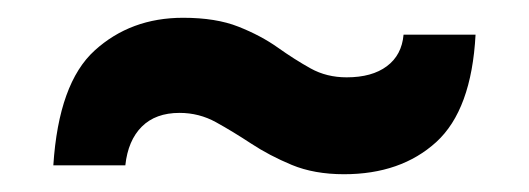

<svg xmlns="http://www.w3.org/2000/svg" viewBox="-20 -472 595 216"><path d="M367 -276Q333.5 -276 308.2 -286.5Q283 -297 262.5 -310.5Q242 -324 223 -334.5Q204 -345 182 -345Q155 -345 139.5 -329.5Q124 -314 121 -286H40Q46 -378.5 86.5 -415.2Q127 -452 186 -452Q223 -452 248.2 -442Q273.5 -432 292.5 -418.5Q311.5 -405 329.5 -395Q347.5 -385 370 -385Q398.5 -385 415.2 -397.5Q432 -410 434 -433H515Q510.5 -348.5 470.8 -312.2Q431 -276 367 -276Z"/></svg>

Font: Big Shoulders Stencil Text Thin Black
Style: Regular
Weight: 900
Version: Version 2.001